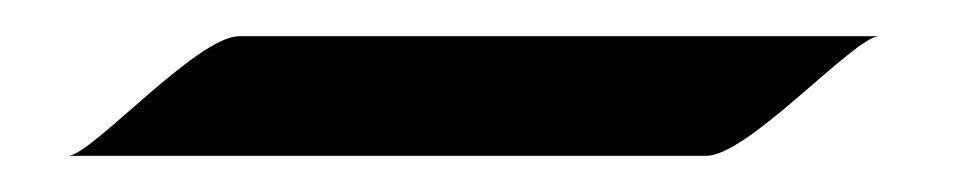

<svg xmlns="http://www.w3.org/2000/svg" viewBox="-20 78 527 106"><path d="M112 98C89 98 31 163 18 164H370C393 164 451 99 465 98Z"/></svg>

Font: Fondamento
Style: Regular
Weight: 400
Designer: Astigmatic (AOETI)
Foundry: Astigmatic (AOETI)
Version: Version 1.001